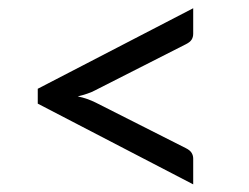

<svg xmlns="http://www.w3.org/2000/svg" viewBox="-20 -576 620 478"><path d="M74 -355 461 -555.5V-492Q461 -483.5 457 -477.2Q453 -471 443 -466L218.5 -352Q208.5 -346.5 197.2 -342.8Q186 -339 173.5 -336Q186 -333.5 197.2 -329.5Q208.5 -325.5 218.5 -320.5L443 -207Q453 -202 457 -195.5Q461 -189 461 -181V-117L74 -318Z"/></svg>

Font: LatoHex
Style: Regular
Weight: 400
Designer: Lukasz Dziedzic
Foundry: tyPoland Lukasz Dziedzic
Version: Version 1.104; Western+Polish opensource